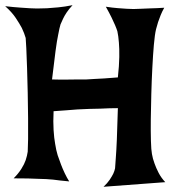

<svg xmlns="http://www.w3.org/2000/svg" viewBox="-50 -717 660 732"><path d="M-30.3 -693.4Q3.9 -689.5 27.3 -688Q50.8 -686.5 64.5 -685.5Q81.1 -684.6 90.8 -684.6Q107.4 -684.6 128.9 -685.5Q147.5 -686.5 172.4 -689Q197.3 -691.4 226.6 -697.3Q212.9 -682.6 204.1 -669.4Q195.3 -656.2 190.4 -645.5Q184.6 -633.8 180.7 -624Q176.8 -611.3 171.9 -585Q167 -562.5 161.6 -521.5Q156.2 -480.5 148.4 -414.1Q181.6 -413.1 206.1 -413.6Q230.5 -414.1 247.1 -414.1H279.3Q293 -415 310.5 -416Q339.8 -417 399.4 -421.9Q404.3 -466.8 404.8 -499.5Q405.3 -532.2 403.3 -554.7Q401.4 -580.1 397.5 -597.7Q394.5 -607.4 388.7 -621.1Q383.8 -632.8 375.5 -649.9Q367.2 -667 353.5 -691.4Q378.9 -687.5 398.9 -686Q418.9 -684.6 432.6 -683.6Q448.2 -682.6 459 -682.6Q469.7 -682.6 487.3 -683.6Q502 -684.6 523.4 -685.1Q544.9 -685.5 576.2 -687.5Q568.4 -673.8 562.5 -659.2Q556.6 -644.5 552.7 -632.8Q548.8 -619.1 544.9 -605.5Q540 -585 536.6 -545.9Q533.2 -506.8 530.8 -459Q528.3 -411.1 526.9 -359.4Q525.4 -307.6 524.9 -261.7Q524.4 -215.8 525.4 -180.2Q526.4 -144.5 529.3 -129.9Q532.2 -112.3 539.1 -93.8Q544.9 -77.1 554.7 -58.1Q564.5 -39.1 580.1 -22.5L344.7 -4.9Q359.4 -18.6 368.2 -31.7Q377 -44.9 381.8 -54.7Q386.7 -65.4 388.7 -75.2Q389.6 -86.9 391.6 -116.2Q393.6 -140.6 395.5 -185.5Q397.5 -230.5 399.4 -304.7Q385.7 -304.7 366.7 -304.2Q347.7 -303.7 331.1 -302.7Q311.5 -301.8 290 -301.8Q268.6 -300.8 245.1 -299.8Q225.6 -297.9 201.7 -296.4Q177.7 -294.9 154.3 -293Q152.3 -252 154.3 -221.2Q156.2 -190.4 160.2 -168.9Q164.1 -143.6 169.9 -125Q175.8 -107.4 182.6 -89.8Q188.5 -74.2 196.8 -56.6Q205.1 -39.1 213.9 -25.4Q195.3 -27.3 179.7 -28.8Q164.1 -30.3 152.3 -32.2Q138.7 -33.2 126 -34.2Q113.3 -34.2 95.7 -35.2Q80.1 -36.1 56.6 -36.6Q33.2 -37.1 2 -37.1Q20.5 -55.7 31.7 -73.7Q43 -91.8 47.9 -106.4Q53.7 -124 55.7 -138.7Q56.6 -151.4 57.1 -186.5Q57.6 -221.7 57.1 -267.1Q56.6 -312.5 55.7 -362.8Q54.7 -413.1 53.2 -457Q51.8 -501 50.3 -532.7Q48.8 -564.5 47.9 -572.3Q43 -589.8 33.2 -610.4Q24.4 -627 9.8 -648.9Q-4.9 -670.9 -30.3 -693.4Z"/></svg>

Font: Irish Grover
Style: Regular
Weight: 400
Designer: Squid
Foundry: Font Diner, Inc DBA Sideshow
Version: Version 1.000